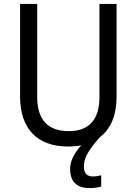

<svg xmlns="http://www.w3.org/2000/svg" viewBox="-20 -734 694 975"><path d="M406 111C406 68 428 29 489 -39C545 -82 572 -153 572 -242V-714H485V-241C485 -132 437 -68 329 -68C223 -68 169 -127 169 -240V-714H82V-243C82 -84 166 10 325 10C350 10 372 8 393 4C363 36 336 79 336 122C336 187 367 221 436 221C459 221 477 218 494 213V156C484 159 470 162 451 162C423 162 406 147 406 111Z"/></svg>

Font: Noto Sans Sinhala UI SemiCondensed
Style: Regular
Weight: 400
Width: 4
Designer: Jelle Bosma - Monotype Design Team
Foundry: Monotype Imaging Inc.
Version: Version 2.006